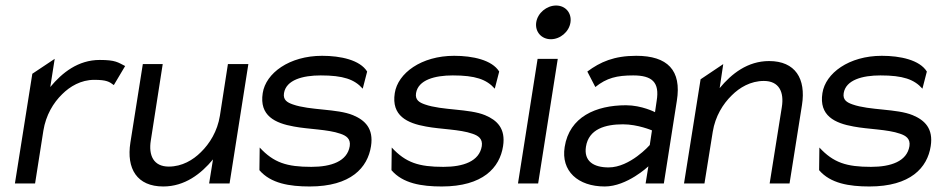

<svg xmlns="http://www.w3.org/2000/svg" viewBox="-20 -664 3400 695"><path d="M34 0H107L137 -191C146 -247 173 -292 205 -323C233 -351 273 -375 321 -375C366 -375 376 -368 392 -356L433 -425C407 -438 399 -447 341 -447C263 -447 205 -401 162 -349L178 -451L97 -397Z M452 -148C437 -53 476 11 571 11C649 11 708 -35 751 -87L737 0H811L879 -432H805L776 -245C767 -189 739 -144 707 -113C679 -85 639 -61 591 -61C536 -61 517 -101 526 -156L569 -432H497Z M931 -327C918 -245 976 -218 1044 -206C1096 -196 1167 -196 1212 -180C1233 -173 1250 -162 1246 -135C1237 -80 1179 -60 1107 -60C1018 -60 971 -75 920 -130L919 -48C960 0 1028 11 1101 11C1250 11 1311 -57 1323 -135C1333 -199 1301 -229 1258 -247C1200 -271 1102 -264 1040 -286C1020 -293 1004 -302 1008 -327C1016 -375 1076 -391 1141 -391C1222 -391 1263 -377 1293 -343L1309 -405C1283 -447 1213 -462 1146 -462C1027 -462 942 -399 931 -327Z M1409 -327C1396 -245 1454 -218 1522 -206C1574 -196 1645 -196 1690 -180C1711 -173 1728 -162 1724 -135C1715 -80 1657 -60 1585 -60C1496 -60 1449 -75 1398 -130L1397 -48C1438 0 1506 11 1579 11C1728 11 1789 -57 1801 -135C1811 -199 1779 -229 1736 -247C1678 -271 1580 -264 1518 -286C1498 -293 1482 -302 1486 -327C1494 -375 1554 -391 1619 -391C1700 -391 1741 -377 1771 -343L1787 -405C1761 -447 1691 -462 1624 -462C1505 -462 1420 -399 1409 -327Z M1921 -583C1916 -549 1940 -522 1974 -522C2008 -522 2040 -549 2045 -583C2050 -617 2027 -644 1993 -644C1959 -644 1926 -617 1921 -583ZM1855 0H1928L1999 -451H1926Z M2024 -132C2010 -45 2072 11 2169 11C2250 11 2327 -62 2327 -62L2317 0H2383L2430 -299C2448 -410 2396 -462 2283 -462C2203 -462 2153 -440 2106 -405L2135 -349C2176 -382 2213 -391 2272 -391C2341 -391 2368 -366 2357 -299L2351 -258C2351 -258 2303 -283 2246 -283C2137 -283 2041 -241 2024 -132ZM2101 -133C2111 -197 2171 -214 2235 -214C2289 -214 2340 -192 2340 -192L2332 -139C2332 -139 2261 -58 2183 -58C2128 -58 2093 -81 2101 -133Z M2456 0H2530L2560 -187C2569 -243 2597 -288 2629 -319C2657 -347 2697 -371 2745 -371C2800 -371 2819 -331 2810 -276L2766 0H2838L2883 -284C2898 -379 2859 -443 2764 -443C2686 -443 2628 -397 2585 -345L2598 -432L2516 -377Z M2957 -327C2944 -245 3002 -218 3070 -206C3122 -196 3193 -196 3238 -180C3259 -173 3276 -162 3272 -135C3263 -80 3205 -60 3133 -60C3044 -60 2997 -75 2946 -130L2945 -48C2986 0 3054 11 3127 11C3276 11 3337 -57 3349 -135C3359 -199 3327 -229 3284 -247C3226 -271 3128 -264 3066 -286C3046 -293 3030 -302 3034 -327C3042 -375 3102 -391 3167 -391C3248 -391 3289 -377 3319 -343L3335 -405C3309 -447 3239 -462 3172 -462C3053 -462 2968 -399 2957 -327Z"/></svg>

Font: Charger Pro
Style: Obl
Weight: 400
Designer: Jasper
Foundry: Cannot Into Space Fonts
Version: Version 1.09